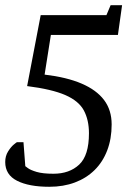

<svg xmlns="http://www.w3.org/2000/svg" viewBox="-26 -706 506 736"><path d="M163 10Q85 10 39.5 -13Q-6 -36 -6 -85Q-6 -108 5 -125.5Q16 -143 27 -152Q38 -161 39 -161H64L71 -69Q71 -69 81 -61.5Q91 -54 114.5 -47Q138 -40 179 -40Q240 -40 277.5 -75Q315 -110 315 -195Q315 -246 295.5 -282.5Q276 -319 224.5 -341.5Q173 -364 78 -376L130 -648H382L398 -686H442L426 -572H169L145 -420Q230 -410 287 -385.5Q344 -361 373 -322.5Q402 -284 402 -229Q402 -174 385 -129.5Q368 -85 336.5 -54Q305 -23 261 -6.5Q217 10 163 10Z"/></svg>

Font: Faustina VF Beta
Style: Italic
Weight: 400
Italic angle: -8°
Designer: Alfonso Garcia
Foundry: Omnibus-Type
Version: Version 1.006